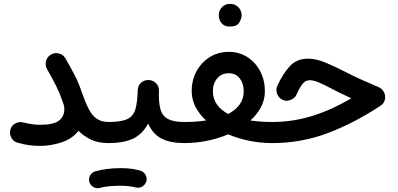

<svg xmlns="http://www.w3.org/2000/svg" viewBox="-20 -715 2079 1004"><path d="M34.2 -37.1Q40.5 -59.1 60.1 -69.6Q79.6 -80.1 102.5 -74.7Q125.5 -68.8 146.2 -65.7Q167 -62.5 190.4 -62.5Q258.8 -62.5 287.6 -83.7Q316.4 -105 316.4 -145Q316.4 -155.8 313.5 -166.5Q310.1 -175.8 306.2 -187Q292.5 -227.5 273.4 -265.9Q254.4 -304.2 226.6 -352.5Q214.8 -372.6 220.5 -395Q226.1 -417.5 245.6 -429.2Q265.1 -440.9 287.6 -435.5Q310.1 -430.2 321.8 -410.2Q349.6 -362.3 371.3 -320.3Q393.1 -278.3 411.1 -223.1Q427.7 -176.3 444.6 -143.8Q461.4 -111.3 485.4 -94.5Q509.3 -77.6 546.9 -77.1H547.4Q570.3 -77.1 586.4 -61Q602.5 -44.9 602.5 -22Q602.5 0.5 586.4 16.8Q570.3 33.2 547.4 33.2H546.9Q494.1 33.2 456.1 15.1Q418 -2.9 390.6 -30.8Q356 12.2 300.3 30Q244.6 47.9 190.4 47.9Q157.7 47.9 131.6 44.2Q105.5 40.5 72.3 31.2Q50.3 25.9 39.3 5.4Q28.3 -15.1 34.2 -37.1Z M491.7 -22Q491.7 -44.9 508.3 -61Q524.9 -77.1 547.4 -77.1Q613.8 -77.1 645.8 -92.5Q677.7 -107.9 688.2 -144.5Q698.7 -181.2 700.2 -243.7Q701.7 -269.5 719 -283.7Q736.3 -297.9 759.8 -296.4Q782.7 -294.9 797.9 -277.6Q813 -260.3 811 -237.8Q809.1 -178.7 819.1 -143.6Q829.1 -108.4 858.4 -92.8Q887.7 -77.1 942.9 -77.1H943.4Q966.3 -77.1 982.4 -61Q998.5 -44.9 998.5 -22Q998.5 0.5 982.4 16.8Q966.3 33.2 943.4 33.2H942.9Q871.6 33.2 825.4 10Q779.3 -13.2 754.9 -68.8Q723.1 -11.2 673.6 11Q624 33.2 547.4 33.2Q524.9 33.2 508.3 16.8Q491.7 0.5 491.7 -22ZM447.3 236.8Q442.4 219.2 450.9 203.1Q459.5 187 477.5 181.2Q504.9 172.9 540.8 168.5Q576.7 164.1 611.8 164.1Q646.5 164.1 674.6 168.5Q702.6 172.9 722.2 180.7Q740.2 190.4 745.4 210Q750.5 229.5 739.3 246.1Q730 259.3 716.8 263.9Q703.6 268.6 689.5 265.1Q675.3 261.2 654.1 258.8Q632.8 256.3 611.8 256.3Q578.6 256.3 550 259Q521.5 261.7 502.9 267.6Q485.4 272.5 469 263.2Q452.6 253.9 447.3 236.8Z M888.2 -22Q888.2 -44.9 904.5 -61Q920.9 -77.1 943.4 -77.1Q1005.9 -77.1 1057.6 -85Q1022.5 -117.2 1002.4 -156Q982.4 -194.8 982.4 -238.8Q982.4 -295.9 1007.6 -342.3Q1032.7 -388.7 1076.7 -416.3Q1120.6 -443.8 1175.8 -443.8Q1231.4 -443.8 1274.2 -416Q1316.9 -388.2 1341.1 -341.6Q1365.2 -294.9 1365.2 -237.8Q1365.2 -194.3 1345 -155.5Q1324.7 -116.7 1289.6 -85Q1340.8 -77.1 1403.8 -77.1H1404.3Q1427.2 -77.1 1443.4 -61Q1459.5 -44.9 1459.5 -22Q1459.5 0.5 1443.4 16.8Q1427.2 33.2 1404.3 33.2H1403.8Q1342.8 33.2 1283.7 21.2Q1224.6 9.3 1173.3 -12.7Q1121.6 9.3 1062.7 21.2Q1003.9 33.2 943.4 33.2Q920.9 33.2 904.5 16.8Q888.2 0.5 888.2 -22ZM1093.3 -238.8Q1093.3 -198.7 1114.3 -168.9Q1135.3 -139.2 1173.3 -119.1Q1211.9 -139.2 1233.2 -168.7Q1254.4 -198.2 1254.4 -237.8Q1254.4 -278.3 1233.6 -305.2Q1212.9 -332 1175.8 -332Q1138.7 -332 1116 -305.4Q1093.3 -278.8 1093.3 -238.8ZM1124 -637.2Q1124 -659.2 1140.4 -677Q1156.7 -694.8 1182.6 -694.8Q1201.2 -694.8 1213.9 -687Q1226.6 -679.2 1233.9 -668Q1243.7 -651.9 1243.7 -636.7Q1243.7 -618.7 1231.2 -597.4Q1218.8 -576.2 1183.1 -576.2Q1158.7 -576.2 1146.2 -586.7Q1133.8 -597.2 1128.4 -610.8Q1124 -623.5 1124 -637.2Z M1589.8 -408.2Q1633.3 -408.2 1682.6 -387.5Q1731.9 -366.7 1785.2 -339.4Q1819.8 -321.3 1863.3 -301.5Q1906.7 -281.7 1960.9 -258.8Q1975.6 -252.4 1984.9 -238Q1994.1 -223.6 1994.1 -208Q1994.1 -177.2 1968.3 -161.1Q1832 -71.3 1693.8 -19Q1555.7 33.2 1404.3 33.2Q1381.3 33.2 1365 16.8Q1348.6 0.5 1348.6 -22Q1348.6 -44.4 1365 -60.8Q1381.3 -77.1 1404.3 -77.1Q1510.3 -77.1 1612.3 -108.6Q1714.4 -140.1 1816.9 -201.2Q1788.1 -214.8 1762.2 -227.1Q1736.3 -239.3 1712.9 -252Q1675.3 -272 1647.7 -283.7Q1620.1 -295.4 1600.1 -295.4Q1577.6 -295.4 1563.2 -278.1Q1548.8 -260.7 1530.3 -220.2Q1523.4 -202.1 1498.8 -192.1Q1474.1 -182.1 1450.2 -197.3Q1435.1 -207 1428.2 -227.1Q1421.4 -247.1 1430.7 -267.6Q1460 -330.6 1496.1 -369.4Q1532.2 -408.2 1589.8 -408.2Z"/></svg>

Font: Mikhak-FD SemiBold
Style: Regular
Weight: 600
Designer: Amin Abedi
Version: Version 3.2